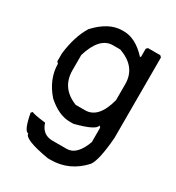

<svg xmlns="http://www.w3.org/2000/svg" viewBox="-167 -595 823 897"><g transform="rotate(30 244.0 -146.5)"><path d="M230.5 -492.2H238.3Q302.7 -492.2 363.3 -425.8L367.2 -429.7V-472.7L375 -480.5H441.4L449.2 -472.7V-39.1Q439.5 86.9 414.1 121.1Q342.8 199.2 242.2 199.2H226.6Q89.8 175.8 89.8 144.5Q67.4 144.5 50.8 54.7L58.6 46.9Q66.4 53.7 132.8 61.5Q149.4 116.2 203.1 117.2H281.2Q335.9 117.2 367.2 31.2V-46.9L359.4 -54.7Q359.4 -28.3 250 0H230.5Q170.9 0 109.4 -54.7Q47.9 -124 46.9 -207L39.1 -214.8V-257.8Q50.8 -355.5 89.8 -418Q158.2 -492.2 230.5 -492.2ZM121.1 -214.8Q121.1 -119.1 214.8 -82H265.6Q337.9 -82 367.2 -195.3V-281.2Q367.2 -375 265.6 -410.2H226.6Q155.3 -410.2 121.1 -296.9Z"/></g></svg>

Font: LaylaThuluth
Style: Regular
Weight: 400
Version: Version 2.0